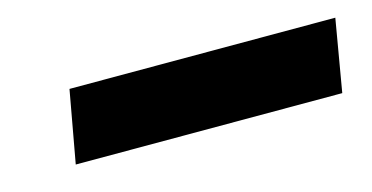

<svg xmlns="http://www.w3.org/2000/svg" viewBox="-30 -760 523 270"><g transform="rotate(-15 231.5 -624.5)"><path d="M57 -572 76 -677H463L445 -572Z"/></g></svg>

Font: DM Sans 24pt Black
Style: Italic
Weight: 900
Italic angle: -10°
Designer: Colophon Foundry, Jonny Pinhorn
Foundry: Colophon Foundry
Version: Version 4.004;gftools[0.9.30]